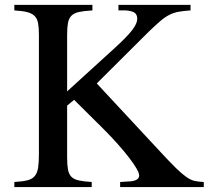

<svg xmlns="http://www.w3.org/2000/svg" viewBox="-20 -758 846 778"><path d="M460 -738.3H752V-715.8Q723.6 -713.9 704.1 -710.4Q684.6 -707 667 -698.2Q649.4 -689.5 630.4 -673.3Q611.3 -657.2 583 -629.9L372.1 -419.9L630.9 -141.6Q668.9 -100.6 692.9 -77.1Q716.8 -53.7 734.9 -41Q752.9 -28.3 768.6 -24.9Q784.2 -21.5 805.7 -20.5V0H466.8V-20.5L497.1 -22.5Q543.9 -23.4 543.9 -46.9Q543.9 -56.6 533.2 -75.2Q522.5 -93.8 503.4 -118.7Q484.4 -143.6 457.5 -173.8Q430.7 -204.1 398.4 -236.3L280.3 -353.5L252 -330.1V-120.1Q252 -89.8 255.4 -71.3Q258.8 -52.7 269 -42Q279.3 -31.2 299.3 -26.9Q319.3 -22.5 351.6 -20.5V0H38.1V-20.5Q71.3 -22.5 90.8 -27.3Q110.4 -32.2 120.6 -44.4Q130.9 -56.6 134.3 -77.6Q137.7 -98.6 137.7 -133.8V-616.2Q137.7 -645.5 134.3 -664.1Q130.9 -682.6 120.1 -693.4Q109.4 -704.1 89.8 -709Q70.3 -713.9 38.1 -715.8V-738.3H354.5V-715.8Q320.3 -713.9 300.3 -709.5Q280.3 -705.1 269.5 -694.3Q258.8 -683.6 255.4 -665Q252 -646.5 252 -616.2V-387.7L449.2 -567.4Q496.1 -610.4 516.1 -636.7Q536.1 -663.1 536.1 -681.6Q536.1 -698.2 525.9 -706.1Q515.6 -713.9 489.3 -715.8H460Z"/></svg>

Font: BabelStone Tibetan
Style: Regular
Weight: 400
Designer: Christopher J. Fynn
Foundry: BabelStone
Version: Version 10.011 October 1, 2023